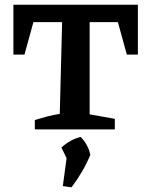

<svg xmlns="http://www.w3.org/2000/svg" viewBox="-20 -550 642 816"><path d="M566 -530V-318H519L481 -456H361V-64L468 -45V0H128V-40Q154 -48 180.5 -55Q207 -62 234 -66L244 -456H122L84 -318H37V-530ZM247 241 263 122 241 77Q278 43 323 32Q355 65 364 108Q334 180 284 246Z"/></svg>

Font: Piazzolla SC SemiBold
Style: Regular
Weight: 600
Designer: Juan Pablo del Peral
Foundry: Huerta Tipografica
Version: Version 1.330